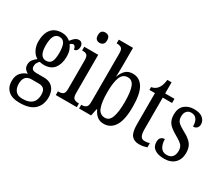

<svg xmlns="http://www.w3.org/2000/svg" viewBox="-154 -1179 2143 1836"><g transform="rotate(30 917.5 -261.0)"><path d="M184 238Q99 238 56.5 199.5Q14 161 14 93Q14 34 44.5 1Q75 -32 114 -42Q96 -51 80.5 -68.5Q65 -86 65 -118Q65 -148 82 -170.5Q99 -193 123 -210Q88 -229 67 -270.5Q46 -312 46 -361Q46 -447 85 -496.5Q124 -546 203 -546Q233 -546 256 -536.5Q279 -527 296 -512Q304 -520 315 -533.5Q326 -547 341.5 -557.5Q357 -568 376 -568Q399 -568 410.5 -552.5Q422 -537 422 -516Q422 -495 412 -479Q402 -463 379 -463Q379 -480 370.5 -492Q362 -504 351 -504Q341 -504 333.5 -499.5Q326 -495 318 -488Q333 -468 343.5 -440Q354 -412 354 -366Q354 -290 317 -241Q280 -192 203 -192Q193 -192 178 -193.5Q163 -195 155 -198Q145 -188 135 -172.5Q125 -157 125 -134Q125 -109 139.5 -99Q154 -89 179 -89H262Q311 -89 341 -69.5Q371 -50 385 -17.5Q399 15 399 54Q399 139 346.5 188.5Q294 238 184 238ZM201 -237Q242 -237 258.5 -268Q275 -299 275 -365Q275 -434 258 -467Q241 -500 200 -500Q126 -500 126 -364Q126 -237 201 -237ZM186 191Q240 191 270.5 174.5Q301 158 313.5 130Q326 102 326 68Q326 22 306.5 4Q287 -14 250 -14H168Q148 -14 129 -5.5Q110 3 98 25Q86 47 86 86Q86 131 110 161Q134 191 186 191Z M559 -641Q537 -641 523 -654Q509 -667 509 -698Q509 -730 523 -742.5Q537 -755 559 -755Q581 -755 596 -742.5Q611 -730 611 -698Q611 -667 596 -654Q581 -641 559 -641ZM447 0V-41H457Q486 -41 503 -53.5Q520 -66 520 -110V-425Q520 -469 505 -482Q490 -495 462 -495H452V-536H606V-115Q606 -68 623 -54.5Q640 -41 669 -41H679V0Z M980 10Q934 10 905 -14.5Q876 -39 859 -78H853L837 0H704V-41H710Q736 -41 755 -53.5Q774 -66 774 -113V-651Q774 -696 755 -707.5Q736 -719 710 -719H704V-760H861V-575Q861 -557 860.5 -532Q860 -507 859.5 -483Q859 -459 858 -443H860Q877 -490 906.5 -518Q936 -546 985 -546Q1060 -546 1100.5 -479.5Q1141 -413 1141 -269Q1141 -124 1098 -57Q1055 10 980 10ZM962 -46Q1010 -46 1031 -104Q1052 -162 1052 -271Q1052 -384 1031 -438Q1010 -492 961 -492Q905 -492 882.5 -435Q860 -378 860 -270Q860 -161 882 -103.5Q904 -46 962 -46Z M1370 10Q1314 10 1286.5 -24.5Q1259 -59 1259 -145V-490H1198V-521Q1242 -529 1265 -560Q1277 -575 1285 -596Q1293 -617 1299 -659H1345V-536H1448V-490H1345V-144Q1345 -90 1358 -66.5Q1371 -43 1400 -43Q1417 -43 1430 -45Q1443 -47 1456 -51V-5Q1443 0 1421 5Q1399 10 1370 10Z M1647 10Q1580 10 1542 -16Q1504 -42 1504 -94Q1504 -129 1521.5 -143Q1539 -157 1561 -157Q1561 -104 1582.5 -69Q1604 -34 1649 -34Q1691 -34 1711.5 -58Q1732 -82 1732 -125Q1732 -162 1713 -184.5Q1694 -207 1644 -235Q1599 -260 1571 -283Q1543 -306 1530 -334.5Q1517 -363 1517 -405Q1517 -473 1557.5 -509Q1598 -545 1663 -545Q1727 -545 1758.5 -517.5Q1790 -490 1790 -452Q1790 -426 1775.5 -410.5Q1761 -395 1734 -395Q1734 -448 1713.5 -475Q1693 -502 1656 -502Q1622 -502 1604.5 -480Q1587 -458 1587 -423Q1587 -382 1609 -360Q1631 -338 1683 -310Q1744 -279 1774 -242.5Q1804 -206 1804 -143Q1804 -73 1762.5 -31.5Q1721 10 1647 10Z"/></g></svg>

Font: Noto Serif ExtraCondensed
Style: Regular
Weight: 400
Width: 2
Designer: Monotype Design Team
Foundry: Monotype Imaging Inc.
Version: Version 2.015